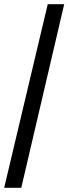

<svg xmlns="http://www.w3.org/2000/svg" viewBox="-20 -780 328 921"><path d="M0 121H82L288 -760H209Z"/></svg>

Font: Noto Serif Thai Black
Style: Regular
Weight: 900
Designer: Monotype Design Team
Foundry: Monotype Imaging Inc.
Version: Version 2.002